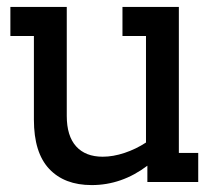

<svg xmlns="http://www.w3.org/2000/svg" viewBox="-20 -526 625 555"><path d="M553 -84V0H406V-47Q332 9 245 9Q166 9 122 -38Q78 -85 78 -180V-422H10V-506H173V-191Q173 -133 200 -103Q227 -73 277 -73Q307 -73 340 -84Q373 -95 402 -114V-422H334V-506H497V-84Z"/></svg>

Font: Arvo
Style: Regular
Weight: 400
Designer: Anton Koovit (Cyrillic Expansion: Cyreal)
Foundry: Anton Koovit, Yassin Baggar
Version: Version 3.000